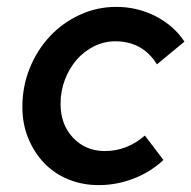

<svg xmlns="http://www.w3.org/2000/svg" viewBox="-20 -528 556 558"><path d="M285 -89Q317 -89 346.5 -100.5Q376 -112 401 -134L455 -63Q416 -27 367 -8.5Q318 10 267 10Q219 10 178 -7Q137 -24 108 -54.5Q79 -85 62 -126.5Q45 -168 45 -217Q45 -277 66.5 -330Q88 -383 125 -422.5Q162 -462 212 -485Q262 -508 318 -508Q379 -508 432 -481Q485 -454 516 -407L436 -341Q415 -375 384.5 -391.5Q354 -408 315 -408Q283 -408 253.5 -393.5Q224 -379 202.5 -354Q181 -329 168.5 -296Q156 -263 156 -226Q156 -166 192.5 -127.5Q229 -89 285 -89Z"/></svg>

Font: Red Hat Text Medium
Style: Italic
Weight: 500
Italic angle: -12°
Designer: Pentagram / MCKL
Foundry: Pentagram / MCKL
Version: Version 1.003; Red Hat Text Medium Italic